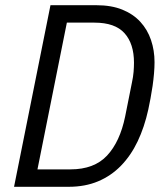

<svg xmlns="http://www.w3.org/2000/svg" viewBox="-20 -718 624 738"><path d="M174 -698H350Q408 -698 450 -681Q492 -664 519.5 -634Q547 -604 560.5 -564Q574 -524 574 -479Q574 -459 572 -435.5Q570 -412 566.5 -387.5Q563 -363 558.5 -339.5Q554 -316 550 -297Q535 -229 509 -174.5Q483 -120 445 -81Q407 -42 357 -21Q307 0 244 0H34ZM251 -67Q342 -67 391.5 -120Q441 -173 461 -270L487 -400Q492 -423 493.5 -442Q495 -461 495 -477Q495 -550 458.5 -590.5Q422 -631 343 -631H237L124 -67Z"/></svg>

Font: IBM Plex Sans Condensed
Style: Italic
Weight: 400
Width: 3
Italic angle: -11°
Designer: Mike Abbink, Paul van der Laan, Pieter van Rosmalen
Foundry: Bold Monday
Version: Version 1.3